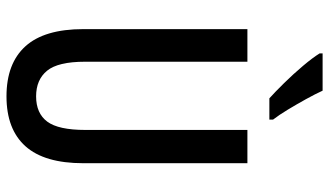

<svg xmlns="http://www.w3.org/2000/svg" viewBox="-226 -754 990 577"><g transform="rotate(90 268.5 -465.0)"><path d="M470 -221Q470 -104 419 -47Q368 10 269 10Q170 10 118.5 -47Q67 -104 67 -221V-714H165V-226Q165 -145 192 -112Q219 -79 269 -79Q320 -79 345 -112.5Q370 -146 370 -227V-714H470ZM252 -940Q262 -918 277.5 -890Q293 -862 309 -835.5Q325 -809 339 -791V-780H275Q256 -797 229 -824.5Q202 -852 177.5 -881Q153 -910 140 -931V-940Z"/></g></svg>

Font: Noto Sans Gujarati UI ExtraCondensed Medium
Style: Regular
Weight: 500
Width: 2
Designer: Jelle Bosma - Monotype Design Team, Universal Thirst
Foundry: Monotype Imaging Inc.
Version: Version 2.106; ttfautohint (v1.8.4.7-5d5b)